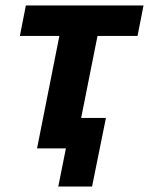

<svg xmlns="http://www.w3.org/2000/svg" viewBox="-20 -545 547 705"><path d="M116 0 198 -413H53L75 -525H507L485 -413H338L278 -112H369L318 140H194L222 0Z"/></svg>

Font: IBM Plex Sans
Style: Bold Italic
Weight: 700
Italic angle: -11.31°
Designer: Mike Abbink, Paul van der Laan, Pieter van Rosmalen
Foundry: Bold Monday
Version: Version 3.201